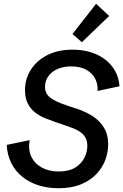

<svg xmlns="http://www.w3.org/2000/svg" viewBox="-20 -976 647 1008"><path d="M287.1 12.2Q229.5 12.2 181.2 -3.4Q132.8 -19 96.7 -48.3Q60.5 -77.6 39.3 -119.9Q18.1 -162.1 15.1 -215.3L135.7 -240.2Q127 -191.9 144 -154.8Q161.1 -117.7 198.7 -96.7Q236.3 -75.7 288.1 -75.7Q341.3 -75.7 374.3 -95.9Q407.2 -116.2 422.9 -147.2Q438.5 -178.2 438.5 -210.4Q438.5 -246.1 417.7 -269Q397 -292 346.7 -309.1L269 -335.9Q246.6 -343.8 219.2 -354.5Q191.9 -365.2 167.2 -383.3Q142.6 -401.4 127 -430.4Q111.3 -459.5 111.3 -502.9Q111.3 -561 141.4 -609.1Q171.4 -657.2 227.5 -686.3Q283.7 -715.3 361.8 -715.3Q414.6 -715.3 458 -701.4Q501.5 -687.5 533.9 -662.1Q566.4 -636.7 585.4 -601.6Q604.5 -566.4 607.4 -522.9L491.7 -498.5Q495.1 -530.3 481 -560.1Q466.8 -589.8 435.1 -608.6Q403.3 -627.4 354 -627.4Q313.5 -627.4 282.2 -613.8Q251 -600.1 233.6 -575.7Q216.3 -551.3 216.3 -520.5Q216.3 -485.4 242.4 -464.4Q268.6 -443.4 326.7 -423.8L385.7 -404.3Q429.7 -389.6 466.6 -366Q503.4 -342.3 525.6 -306.2Q547.9 -270 547.9 -217.3Q547.9 -177.2 533 -136.7Q518.1 -96.2 486.3 -62.5Q454.6 -28.8 405.3 -8.3Q356 12.2 287.1 12.2ZM409.7 -754.4 360.4 -797.4 484.4 -956.1 553.2 -892.1Z"/></svg>

Font: Schibsted Grotesk Medium
Style: Italic
Weight: 500
Italic angle: -12°
Designer: Bakken & Baeck AS, Henrik Kongsvoll
Foundry: Schibsted ASA
Version: Version 1.100;gftools[0.9.25]